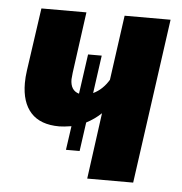

<svg xmlns="http://www.w3.org/2000/svg" viewBox="-44 -573 584 616"><g transform="rotate(5 248.0 -265.5)"><path d="M481 -531 407 0H259L288 -213Q267 -193 240 -179L227 -86H183L194 -163Q168 -159 155 -159Q94 -159 63.5 -192.5Q33 -226 33 -288Q33 -307 36 -328L65 -531H210L183 -334Q181 -318 181 -313Q181 -277 209 -269L227 -397H271L254 -275Q284 -289 304 -322L333 -531Z"/></g></svg>

Font: Fira Sans Condensed
Style: Bold Italic
Weight: 700
Width: 3
Italic angle: -8°
Designer: Carrois Corporate & Edenspiekermann AG
Foundry: Carrois Corporate GbR & Edenspiekermann AG
Version: Version 4.203